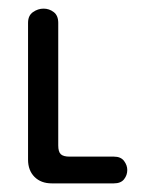

<svg xmlns="http://www.w3.org/2000/svg" viewBox="-20 -425 345 445"><path d="M100 0Q75 0 60 -15Q45 -30 45 -55V-372Q45 -389 56.5 -397Q68 -405 81 -405Q94 -405 104.5 -397Q115 -389 115 -372V-88Q115 -73 121 -67.5Q127 -62 141 -62H244Q260 -62 267.5 -52Q275 -42 275 -31Q275 -19 267.5 -9.5Q260 0 244 0Z"/></svg>

Font: Dongle
Style: Regular
Weight: 400
Designer: Yanghee Ryu
Foundry: Yanghee Ryu
Version: Version 2.000